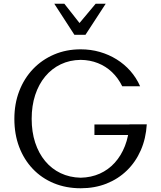

<svg xmlns="http://www.w3.org/2000/svg" viewBox="-20 -986 850 1016"><path d="M407.3 10.2Q329.4 10.2 264.8 -16.5Q200.3 -43.2 153.6 -92.3Q106.9 -141.4 81.4 -208.5Q56 -275.7 56 -357Q56 -437 81.9 -504.2Q107.8 -571.5 155 -620.9Q202.2 -670.2 266.4 -697.6Q330.6 -725 407 -725Q459.8 -725 508 -711.2Q556.3 -697.3 597.4 -671.7Q638.5 -646.1 670.1 -610.2Q701.7 -574.2 721.4 -529.6H626.8Q605.2 -573.5 572.6 -604.4Q539.9 -635.4 498.2 -651.9Q456.5 -668.5 407 -669.2Q349.1 -668.5 301.4 -645.7Q253.7 -622.9 219.3 -581.5Q184.8 -540.1 166.2 -483.2Q147.6 -426.4 147.6 -357.1Q147.6 -288.2 166.1 -231.5Q184.7 -174.9 218.9 -133.7Q253.1 -92.5 300.8 -69.7Q348.6 -46.9 407 -45.6Q462.3 -46.8 508 -67.2Q553.6 -87.7 587.3 -124.9Q621 -162.1 641.1 -213.5Q661.2 -264.9 665 -328H756.7Q752.2 -252.8 724.9 -190.6Q697.6 -128.4 651.3 -83.6Q605 -38.7 543.1 -14.2Q481.1 10.2 407.3 10.2ZM479.7 -271.7V-327.5H723.1V-271.7ZM267.3 -966.1 373.6 -802H432.4L539.3 -966.1H486.1L400.8 -864.2L320.6 -966.1Z"/></svg>

Font: Russolo 10pt ExtraLight
Style: Regular
Weight: 200
Designer: Micah Stupak-Hahn
Version: Version 1.000